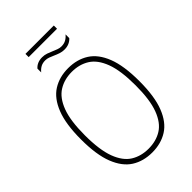

<svg xmlns="http://www.w3.org/2000/svg" viewBox="-294 -1109 1221 1221"><g transform="rotate(-45 316.5 -498.0)"><path d="M316.5 9Q237 9 178.2 -28.2Q119.5 -65.5 86.8 -148.8Q54 -232 54 -370Q54 -508 86.8 -591.2Q119.5 -674.5 178.5 -711.8Q237.5 -749 316.5 -749Q396 -749 455 -711.8Q514 -674.5 546.5 -591.2Q579 -508 579 -370Q579 -232 546.2 -148.8Q513.5 -65.5 454.5 -28.2Q395.5 9 316.5 9ZM316.5 -24.5Q384.5 -24.5 435.2 -56Q486 -87.5 514.5 -162.8Q543 -238 543 -368Q543 -500.5 514.5 -576.2Q486 -652 435.2 -684Q384.5 -716 316.5 -716Q249 -716 198 -684.2Q147 -652.5 118.5 -577.5Q90 -502.5 90 -372Q90 -240 118.5 -164Q147 -88 198 -56.2Q249 -24.5 316.5 -24.5ZM384.5 -848.5Q364 -848.5 345.5 -854.8Q327 -861 309.5 -869Q294 -876 279 -881.5Q264 -887 248.5 -887Q225.5 -887 208.5 -878Q191.5 -869 176.5 -851V-884.5Q188.5 -899 206.8 -907Q225 -915 248.5 -915Q269.5 -915 288 -908.5Q306.5 -902 323.5 -894.5Q339 -888 354 -882.2Q369 -876.5 384.5 -876.5Q407.5 -876.5 424.8 -885.5Q442 -894.5 457 -912.5V-879Q445 -865 426.8 -856.8Q408.5 -848.5 384.5 -848.5ZM189 -976V-1005H444V-976Z"/></g></svg>

Font: Encode Sans SC SemiCondensed Thin
Style: Regular
Weight: 250
Width: 4
Designer: Multiple Designers
Foundry: Impallari Type
Version: Version 3.002